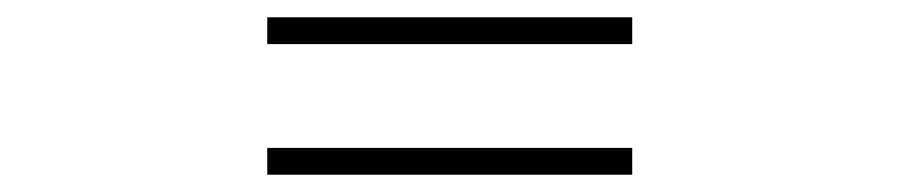

<svg xmlns="http://www.w3.org/2000/svg" viewBox="-20 -491 1040 222"><path d="M289 -471H711V-440H289ZM289 -320H711V-289H289Z"/></svg>

Font: Noto Sans KR ExtraLight
Style: Regular
Weight: 250
Designer: Ryoko NISHIZUKA  (kana, bopomofo & ideographs); Paul D. Hunt (Latin, Greek & Cyrillic); Sandoll Communications , Soo-you
Foundry: Adobe
Version: Version 2.004-H2;hotconv 1.0.118;makeotfexe 2.5.65603